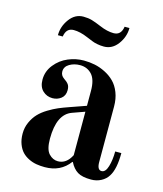

<svg xmlns="http://www.w3.org/2000/svg" viewBox="-105 -755 718 845"><g transform="rotate(15 254.0 -332.0)"><path d="M168 -115C168 -189.7 189.3 -234.7 232 -250L288 -270V-72C273.3 -42.7 253 -28 227 -28C211.7 -28 198 -34.3 186 -47C174 -59.7 168 -82.3 168 -115ZM46 -106C46 -88 48.7 -72 54 -58C59.3 -44 66.2 -32.7 74.5 -24C82.8 -15.3 92.8 -8.2 104.5 -2.5C116.2 3.2 128 7 140 9C152 11 164.7 12 178 12C226 12 263.3 -6 290 -42H292C301.3 -23.3 313 -9.7 327 -1C341 7.7 361.7 12 389 12C405.7 12 420.8 8.3 434.5 1C448.2 -6.3 458.7 -16 466 -28C480.7 -50.7 488 -86.3 488 -135H460C460 -109 457 -86 451 -66C445 -46 436 -36 424 -36C410.7 -36 404 -48 404 -72V-325C404 -348.3 400.3 -369.3 393 -388C385.7 -406.7 376 -422 364 -434C352 -446 338 -456 322 -464C306 -472 290 -477.7 274 -481C258 -484.3 241.3 -486 224 -486C200 -486 176.3 -481.2 153 -471.5C129.7 -461.8 109.8 -446.8 93.5 -426.5C77.2 -406.2 69 -383.3 69 -358C69 -336 75.2 -319.2 87.5 -307.5C99.8 -295.8 114.7 -290 132 -290C146.7 -290 159.7 -294.3 171 -303C182.3 -311.7 188 -324.3 188 -341C188 -352.3 185.7 -361.2 181 -367.5C176.3 -373.8 169.3 -380 160 -386C149.3 -393.3 144 -403 144 -415C144 -429.7 151 -441.2 165 -449.5C179 -457.8 195 -462 213 -462C235 -462 253 -454.3 267 -439C281 -423.7 288 -399 288 -365V-297L214 -271C196.7 -265 181.3 -259.2 168 -253.5C154.7 -247.8 140 -240.2 124 -230.5C108 -220.8 94.7 -210.3 84 -199C73.3 -187.7 64.3 -174 57 -158C49.7 -142 46 -124.7 46 -106ZM84 -564H106C110 -590.7 123.3 -604 146 -604C165.3 -604 186.7 -599 210 -589C222 -584.3 231 -580.7 237 -578C243 -575.3 251 -573 261 -571C271 -569 281.3 -568 292 -568C317.3 -568 338.3 -579.3 355 -602C371.7 -624.7 380 -649.3 380 -676H358C354 -649.3 340.7 -636 318 -636C298.7 -636 277.3 -641 254 -651C236.7 -658.3 222.3 -663.7 211 -667C199.7 -670.3 186.7 -672 172 -672C146.7 -672 125.7 -660.7 109 -638C92.3 -615.3 84 -590.7 84 -564Z"/></g></svg>

Font: Km Standard TT
Style: Bold
Weight: 700
Designer: Alexey Kryukov <alexios@thessalonica.org.ru>
Version: Version 2.0.2